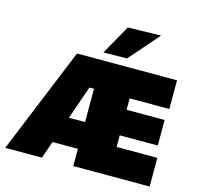

<svg xmlns="http://www.w3.org/2000/svg" viewBox="-132 -1107 1286 1248"><g transform="rotate(15 511.0 -483.5)"><path d="M10 0Q34 -58.5 60 -121.8Q86 -185 109 -241.5L209.5 -487Q234.5 -548 257.5 -604Q280.5 -660 302 -713H975V-520H708V-443H964V-271H708V-193H982V0H468V-116H297Q287 -86.5 276.8 -57.2Q266.5 -28 257 0ZM437 -520 359.5 -296H468V-520ZM466 -764Q494 -813.5 521.8 -863Q549.5 -912.5 577 -962L800 -967Q754.5 -914.5 710 -864Q665.5 -813.5 624 -766Z"/></g></svg>

Font: Commissioner Black
Style: Regular
Weight: 900
Designer: Kostas Bartsokas
Foundry: Kostas Bartsokas
Version: Version 1.000; ttfautohint (v1.8.3)